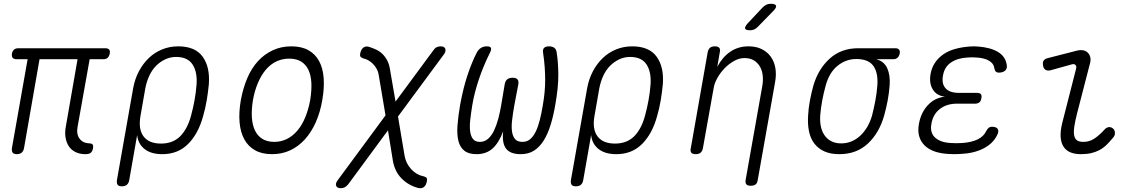

<svg xmlns="http://www.w3.org/2000/svg" viewBox="-20 -805 6040 1015"><path d="M432 10Q402 10 379.5 -1Q357 -12 344 -31.5Q331 -51 326.5 -78Q322 -105 328 -136L390 -492H189L107 -22Q104 -6 94.5 2Q85 10 69 10Q53 10 47 2Q41 -6 43 -22L126 -492H67Q53 -492 47 -499.5Q41 -507 43 -521Q46 -536 54.5 -543Q63 -550 77 -550H537Q551 -550 557 -543Q563 -536 560 -521Q557 -507 549 -499.5Q541 -492 527 -492H454L390 -134Q383 -95 401 -71.5Q419 -48 453 -47Q465 -47 469.5 -41Q474 -35 472 -23Q469 -5 460 2.5Q451 10 432 10Z M624 180Q608 180 602 172Q596 164 598 148L684 -339Q693 -388 714.5 -428.5Q736 -469 767 -498.5Q798 -528 837.5 -544Q877 -560 922 -560Q1012 -560 1051.5 -505Q1091 -450 1084 -359Q1080 -318 1073 -275.5Q1066 -233 1054 -192Q1029 -99 975 -44.5Q921 10 838 10Q779 10 744.5 -17Q710 -44 705 -91L663 148Q660 164 650.5 172Q641 180 624 180ZM831 -46Q894 -46 932.5 -84.5Q971 -123 990 -194Q1001 -234 1008.5 -275.5Q1016 -317 1019 -357Q1024 -424 998 -464Q972 -504 911 -504Q881 -504 854 -491.5Q827 -479 805.5 -457.5Q784 -436 769.5 -405Q755 -374 748 -337L723 -194Q710 -123 738.5 -84.5Q767 -46 831 -46Z M1418 10Q1365 10 1328.5 -10.5Q1292 -31 1271.5 -68.5Q1251 -106 1246.5 -158.5Q1242 -211 1253 -275Q1265 -340 1287.5 -392.5Q1310 -445 1344 -482Q1378 -519 1422.5 -539.5Q1467 -560 1520 -560Q1574 -560 1610.5 -539.5Q1647 -519 1667 -482Q1687 -445 1691 -393Q1695 -341 1684 -277Q1673 -212 1649.5 -159Q1626 -106 1592 -68.5Q1558 -31 1514.5 -10.5Q1471 10 1418 10ZM1430 -55Q1466 -55 1497 -70.5Q1528 -86 1552.5 -115Q1577 -144 1594 -185.5Q1611 -227 1620 -277Q1628 -327 1626 -367Q1624 -407 1610.5 -435.5Q1597 -464 1572 -479.5Q1547 -495 1509 -495Q1471 -495 1439.5 -479.5Q1408 -464 1384 -435Q1360 -406 1343 -365.5Q1326 -325 1317 -275Q1309 -225 1311.5 -184.5Q1314 -144 1328 -115Q1342 -86 1367.5 -70.5Q1393 -55 1430 -55Z M2327 -518 2084 -189 2119 19Q2126 59 2154 89.5Q2182 120 2219 127Q2231 130 2235 135.5Q2239 141 2237 151Q2235 163 2231 171Q2227 179 2220.5 184Q2214 189 2206 190Q2198 191 2188 188Q2138 174 2102.5 138Q2067 102 2057 45L2031 -116L1821 169Q1813 179 1803.5 184.5Q1794 190 1782 190Q1774 190 1767.5 187.5Q1761 185 1758 179.5Q1755 174 1756 166.5Q1757 159 1765 148L2018 -195L1983 -403Q1980 -425 1971.5 -440.5Q1963 -456 1951.5 -467.5Q1940 -479 1926.5 -486.5Q1913 -494 1901 -496Q1890 -500 1886 -505Q1882 -510 1884 -521Q1886 -532 1890 -540Q1894 -548 1900.5 -553Q1907 -558 1915 -559Q1923 -560 1932 -557Q1951 -551 1969 -542.5Q1987 -534 2001.5 -520Q2016 -506 2027 -485.5Q2038 -465 2042 -436L2071 -268L2271 -539Q2278 -550 2287.5 -555Q2297 -560 2310 -560Q2317 -560 2323.5 -557.5Q2330 -555 2333 -549.5Q2336 -544 2335 -536Q2334 -528 2327 -518Z M2882 -560Q2900 -560 2910.5 -552Q2921 -544 2923 -526Q2931 -478 2931.5 -411Q2932 -344 2916 -254Q2906 -194 2891 -145.5Q2876 -97 2854.5 -62.5Q2833 -28 2803.5 -9Q2774 10 2733 10Q2678 10 2655.5 -19Q2633 -48 2640 -111Q2618 -51 2584.5 -20.5Q2551 10 2499 10Q2458 10 2435 -8Q2412 -26 2403.5 -59.5Q2395 -93 2398.5 -142Q2402 -191 2413 -254Q2430 -345 2453 -412.5Q2476 -480 2501 -528Q2510 -544 2523 -552Q2536 -560 2554 -560Q2571 -560 2575 -552.5Q2579 -545 2571 -528Q2551 -488 2536.5 -452.5Q2522 -417 2511 -384Q2500 -351 2491.5 -318.5Q2483 -286 2477 -251Q2470 -208 2466 -172Q2462 -136 2465.5 -110Q2469 -84 2481 -69.5Q2493 -55 2517 -55Q2542 -55 2560.5 -71.5Q2579 -88 2592 -115.5Q2605 -143 2614 -177Q2623 -211 2629 -246L2648 -359Q2651 -377 2661.5 -385.5Q2672 -394 2690 -394Q2708 -394 2715.5 -385.5Q2723 -377 2720 -359L2698 -243Q2691 -203 2687 -168Q2683 -133 2687 -108Q2691 -83 2703.5 -69Q2716 -55 2742 -55Q2766 -55 2783 -69.5Q2800 -84 2812.5 -110Q2825 -136 2834 -172Q2843 -208 2850 -251Q2856 -286 2859 -318Q2862 -350 2862 -382.5Q2862 -415 2859.5 -450.5Q2857 -486 2851 -526Q2848 -543 2856 -551.5Q2864 -560 2882 -560Z M3024 180Q3008 180 3002 172Q2996 164 2998 148L3084 -339Q3093 -388 3114.5 -428.5Q3136 -469 3167 -498.5Q3198 -528 3237.5 -544Q3277 -560 3322 -560Q3412 -560 3451.5 -505Q3491 -450 3484 -359Q3480 -318 3473 -275.5Q3466 -233 3454 -192Q3429 -99 3375 -44.5Q3321 10 3238 10Q3179 10 3144.5 -17Q3110 -44 3105 -91L3063 148Q3060 164 3050.5 172Q3041 180 3024 180ZM3231 -46Q3294 -46 3332.5 -84.5Q3371 -123 3390 -194Q3401 -234 3408.5 -275.5Q3416 -317 3419 -357Q3424 -424 3398 -464Q3372 -504 3311 -504Q3281 -504 3254 -491.5Q3227 -479 3205.5 -457.5Q3184 -436 3169.5 -405Q3155 -374 3148 -337L3123 -194Q3110 -123 3138.5 -84.5Q3167 -46 3231 -46Z M3986 -663Q3976 -653 3966.5 -649Q3957 -645 3945 -645Q3922 -645 3919 -654Q3916 -663 3933 -682L4011 -765Q4021 -775 4031 -780Q4041 -785 4054 -785Q4079 -785 4082.5 -775Q4086 -765 4067 -746ZM3753 -341 3696 -22Q3693 -6 3684 2Q3675 10 3658 10Q3641 10 3634.5 2Q3628 -6 3632 -22L3721 -528Q3724 -544 3733 -552Q3742 -560 3759 -560Q3776 -560 3782.5 -552Q3789 -544 3785 -528L3772 -452Q3799 -503 3840.5 -531.5Q3882 -560 3937 -560Q3977 -560 4006.5 -545.5Q4036 -531 4054.5 -505.5Q4073 -480 4079 -445Q4085 -410 4077 -368L3986 145Q3984 162 3975 169.5Q3966 177 3949 177Q3932 177 3925.5 169.5Q3919 162 3922 145L4010 -351Q4015 -380 4012 -406.5Q4009 -433 3997 -453.5Q3985 -474 3965 -486Q3945 -498 3915 -498Q3888 -498 3861 -483Q3834 -468 3811.5 -445Q3789 -422 3773 -394Q3757 -366 3753 -341Z M4702 -492H4612Q4654 -481 4670.5 -444Q4687 -407 4683 -353Q4680 -313 4672.5 -273Q4665 -233 4654 -194Q4628 -102 4568 -46Q4508 10 4417 10Q4371 10 4338.5 -4.5Q4306 -19 4285.5 -45.5Q4265 -72 4257 -109.5Q4249 -147 4252 -194Q4254 -233 4261.5 -273Q4269 -313 4280 -353Q4306 -441 4366.5 -495.5Q4427 -550 4517 -550H4713Q4727 -550 4733 -542.5Q4739 -535 4736 -521Q4733 -507 4724.5 -499.5Q4716 -492 4702 -492ZM4427 -47Q4455 -47 4480 -57Q4505 -67 4526.5 -86.5Q4548 -106 4564 -133Q4580 -160 4590 -194Q4600 -233 4607.5 -273Q4615 -313 4618 -353Q4623 -420 4597 -456.5Q4571 -493 4507 -493Q4452 -493 4408 -457.5Q4364 -422 4345 -353Q4334 -313 4326.5 -273Q4319 -233 4316 -194Q4312 -124 4342 -85.5Q4372 -47 4427 -47Z M5302 -463Q5304 -454 5302 -446Q5300 -438 5294.5 -432.5Q5289 -427 5280 -424Q5271 -421 5260 -421Q5255 -421 5251.5 -422.5Q5248 -424 5245 -426Q5242 -428 5240 -432.5Q5238 -437 5237 -442Q5234 -469 5208.5 -484Q5183 -499 5141 -501Q5130 -502 5118 -502Q5106 -502 5095 -501Q5041 -498 5006.5 -474Q4972 -450 4965 -405Q4957 -363 4978.5 -338.5Q5000 -314 5050 -314H5145Q5160 -314 5165.5 -307Q5171 -300 5168 -286Q5166 -271 5157.5 -264Q5149 -257 5135 -257H5039Q4984 -257 4948 -228.5Q4912 -200 4904 -151Q4895 -104 4923 -78Q4951 -52 5006 -49Q5021 -48 5036 -48Q5051 -48 5066 -49Q5115 -52 5148 -68Q5181 -84 5194 -113Q5197 -119 5200.5 -123Q5204 -127 5207 -129.5Q5210 -132 5214.5 -133.5Q5219 -135 5223 -135Q5235 -135 5243 -132Q5251 -129 5254.5 -123Q5258 -117 5257.5 -109.5Q5257 -102 5252 -92Q5230 -46 5179 -20Q5128 6 5056 9Q5041 10 5025.5 10Q5010 10 4996 9Q4953 7 4920.5 -4.5Q4888 -16 4867.5 -36.5Q4847 -57 4839 -85.5Q4831 -114 4838 -151Q4849 -211 4886 -250Q4923 -289 4976 -294Q4933 -298 4912 -331Q4891 -364 4899 -412Q4905 -447 4922.5 -473Q4940 -499 4966.5 -517.5Q4993 -536 5028.5 -546Q5064 -556 5105 -559Q5116 -560 5128 -560Q5140 -560 5151 -559Q5216 -554 5255.5 -530.5Q5295 -507 5302 -463Z M5532 -433Q5517 -430 5507 -436Q5497 -442 5494 -458Q5491 -475 5497 -484.5Q5503 -494 5520 -498L5672 -537Q5692 -542 5706.5 -539Q5721 -536 5730.5 -526.5Q5740 -517 5743.5 -503.5Q5747 -490 5743 -473L5674 -206Q5663 -163 5659 -134Q5655 -105 5659 -87.5Q5663 -70 5674.5 -62.5Q5686 -55 5708 -55Q5740 -55 5767 -73.5Q5794 -92 5819 -120Q5830 -132 5842 -133Q5854 -134 5863 -126Q5873 -119 5874 -104Q5875 -89 5865 -78Q5847 -56 5829.5 -39Q5812 -22 5792 -11.5Q5772 -1 5748.5 4.5Q5725 10 5694 10Q5662 10 5639 0.5Q5616 -9 5602.5 -29.5Q5589 -50 5587 -81.5Q5585 -113 5596 -157L5669 -443Q5672 -456 5665 -462Q5658 -468 5647 -465Z"/></svg>

Font: Maple Mono ExtraLight
Style: Italic
Weight: 275
Italic angle: -10°
Monospace: yes
Designer: subframe7536
Version: Version 7.000